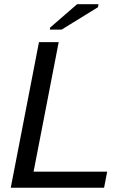

<svg xmlns="http://www.w3.org/2000/svg" viewBox="-20 -887 596 907"><path d="M486.3 -76.2 471.7 0H30.8L164.1 -688H257.3L138.7 -76.2ZM442.9 -853 271 -747.1H215.3L216.8 -756.8L344.2 -867.2H445.3Z"/></svg>

Font: Arimo
Style: Italic
Weight: 400
Italic angle: -12°
Designer: Steve Matteson
Foundry: Monotype Imaging Inc.
Version: Version 1.33